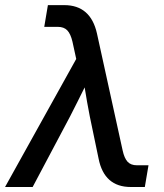

<svg xmlns="http://www.w3.org/2000/svg" viewBox="-51 -748 655 768"><path d="M-30.8 0 253.9 -512.2 238.8 -581.5Q231.4 -612.8 218 -626.7Q204.6 -640.6 180.2 -640.6H126L140.6 -727.5H206.1Q311.5 -727.5 336.9 -613.8L439.5 -146.5Q446.3 -115.2 459.2 -101.1Q472.2 -86.9 496.6 -86.9H543L528.3 0H472.2Q365.7 0 343.3 -113.8L308.1 -282.7Q296.9 -339.8 287.6 -398.4Q273.4 -369.6 258.8 -340.6Q244.1 -311.5 229.5 -282.7L79.6 0Z"/></svg>

Font: Inter Display Medium
Style: Italic
Weight: 500
Italic angle: -9.39999°
Designer: Rasmus Andersson
Foundry: rsms
Version: Version 4.000;git-a52131595